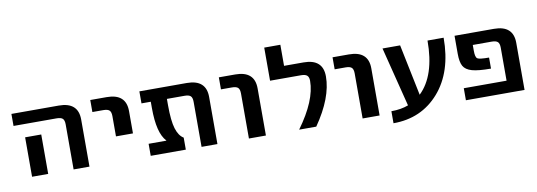

<svg xmlns="http://www.w3.org/2000/svg" viewBox="-58 -1068 4267 1525"><g transform="rotate(-10 2075.0 -305.0)"><path d="M244 -318V-130V0H114V-130V-318ZM39 -423V-520H421Q577 -520 577 -380V0H449V-363Q449 -397 435 -410Q421 -423 386 -423Z M675 -423V-520H807Q963 -520 963 -380V-200H826V-363Q826 -397 812 -410Q798 -423 763 -423Z M1609 0H1481V-363Q1481 -397 1467 -410Q1453 -423 1418 -423H1276V-372Q1276 -246 1295.5 -183Q1315 -120 1354 -97V0H1071V-97H1214V-99Q1146 -170 1146 -372V-423H1071V-520H1453Q1609 -520 1609 -380Z M1712 -423V-520H1844Q2000 -520 2000 -380V0H1863V-363Q1863 -397 1849 -410Q1835 -423 1800 -423Z M2268 0Q2421 -209 2421 -367Q2421 -397 2406.5 -410Q2392 -423 2358 -423H2108V-690H2238V-520H2395Q2551 -520 2551 -380Q2551 -209 2406 0Z M2629 -423V-520H2761Q2917 -520 2917 -380V0H2780V-363Q2780 -397 2766 -410Q2752 -423 2717 -423Z M3259 -107Q3395 -237 3395 -520H3525Q3525 -244 3383 -82Q3241 80 3015 80V-17Q3093 -17 3153 -40L3032 -520H3174Z M4086 0H3613V-97H3958V-363Q3958 -397 3944 -410Q3930 -423 3895 -423H3743V-375Q3743 -324 3759.5 -313Q3776 -302 3853 -302V-213Q3750 -213 3700 -227.5Q3650 -242 3631.5 -275Q3613 -308 3613 -375V-520H3930Q4086 -520 4086 -380Z"/></g></svg>

Font: Mplus 1p Bold
Style: Bold
Weight: 700
Version: Version 1.061